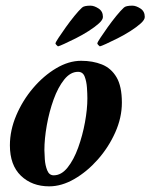

<svg xmlns="http://www.w3.org/2000/svg" viewBox="-20 -653 532 679"><path d="M267 -438Q308 -438 340.5 -425Q373 -412 392 -380Q411 -348 411 -290Q411 -237 387.5 -184.5Q364 -132 326 -89Q288 -46 243 -20Q198 6 154 6Q93 6 54 -31.5Q15 -69 15 -139Q15 -192 37.5 -245Q60 -298 97 -341.5Q134 -385 178.5 -411.5Q223 -438 267 -438ZM256 -399Q229 -399 207 -371.5Q185 -344 169.5 -301Q154 -258 145.5 -210Q137 -162 137 -122Q137 -111 138.5 -89.5Q140 -68 147 -50.5Q154 -33 170 -33Q197 -33 219 -60.5Q241 -88 256.5 -131Q272 -174 280.5 -220.5Q289 -267 289 -305Q289 -321 287.5 -343Q286 -365 279.5 -382Q273 -399 256 -399ZM333 -489Q331 -491 328 -493.5Q325 -496 324 -500Q325 -504 335.5 -520Q346 -536 361 -557Q376 -578 391.5 -597Q407 -616 418 -626Q425 -633 448 -633Q461 -633 476.5 -623Q492 -613 492 -593Q492 -583 477.5 -570Q463 -557 441 -543Q419 -529 396 -517.5Q373 -506 355.5 -498Q338 -490 333 -489ZM185 -489Q183 -491 180 -493.5Q177 -496 176 -500Q177 -504 187.5 -520Q198 -536 213 -557Q228 -578 243.5 -597Q259 -616 270 -626Q277 -633 300 -633Q313 -633 328.5 -623Q344 -613 344 -593Q344 -583 329.5 -570Q315 -557 293 -543Q271 -529 248 -517.5Q225 -506 207.5 -498Q190 -490 185 -489Z"/></svg>

Font: Amiri
Style: Bold Italic
Weight: 700
Italic angle: 10°
Designer: Khaled Hosny
Version: Version 0.113